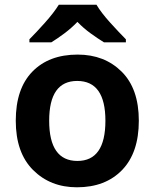

<svg xmlns="http://www.w3.org/2000/svg" viewBox="-20 -786 657 816"><path d="M570 -273Q570 -409 497 -481.5Q424 -554 310 -554Q188 -554 117.5 -481.5Q47 -409 47 -273Q47 -137 120.5 -63.5Q194 10 307 10Q428 10 499 -63.5Q570 -137 570 -273ZM189 -273Q189 -442 308 -442Q428 -442 428 -273Q428 -102 309 -102Q189 -102 189 -273ZM390 -766H230Q209 -732 171 -689.5Q133 -647 105 -619V-606H198Q224 -622 253.5 -644Q283 -666 309 -693Q335 -666 365.5 -644Q396 -622 422 -606H515V-619Q488 -646 449 -689Q410 -732 390 -766Z"/></svg>

Font: Noto Sans UI
Style: Bold
Weight: 700
Designer: Monotype Design Team
Foundry: Monotype Imaging Inc.
Version: Version 1.901